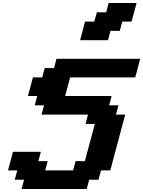

<svg xmlns="http://www.w3.org/2000/svg" viewBox="-20 -1270 962 1290"><path d="M125 0H562.5L579.1 -62.5H641.6L658.7 -125H721.2Q737.8 -187.5 771 -312.5Q804.2 -437.5 821.3 -500H758.8L775.9 -562.5H713.4L730 -625H417.5Q423.3 -646 434.6 -687.7Q445.8 -729.5 451.2 -750H888.7Q894.5 -770.5 905.5 -812.5Q916.5 -854.5 921.9 -875H359.4L342.8 -812.5H280.3L263.7 -750H201.2Q195.8 -729.5 184.6 -687.7Q173.3 -646 167.5 -625H230L213.4 -562.5H275.9L258.8 -500H571.3L554.7 -437.5H617.2Q606 -396 583.7 -312.5Q561.5 -229 550.3 -187.5H487.8L471.2 -125H283.7L300.3 -187.5H237.8L254.4 -250H66.9Q61.5 -229 50.3 -187.3Q39.1 -145.5 33.7 -125H96.2L79.1 -62.5H141.6ZM518.1 -1000H705.6L722.2 -1062.5H784.7L801.3 -1125H863.8Q869.6 -1146 880.9 -1187.5Q892.1 -1229 897.5 -1250H710L693.4 -1187.5H630.9L613.8 -1125H551.3Q545.9 -1104 534.9 -1062.3Q523.9 -1020.5 518.1 -1000Z"/></svg>

Font: Faithful 32x
Style: SemiboldOblique
Weight: 400
Foundry: Faithful Resource Pack
Version: Version 1.0; January 27, 2023